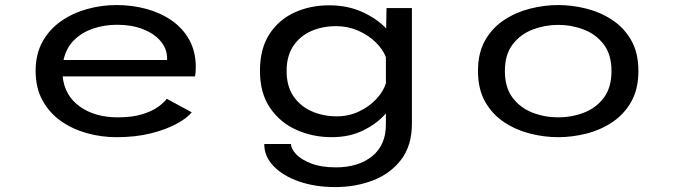

<svg xmlns="http://www.w3.org/2000/svg" viewBox="-20 -532 2665 760"><path d="M441 11Q380.5 11 323.5 -5Q266.5 -21 220.8 -53.2Q175 -85.5 148 -135Q121 -184.5 121 -251.5Q121 -317.5 148 -366.5Q175 -415.5 221 -447.8Q267 -480 324.2 -496Q381.5 -512 441.5 -512Q503 -512 559.2 -496.8Q615.5 -481.5 659.8 -450.8Q704 -420 729.5 -373.8Q755 -327.5 755 -266Q755 -244.5 752 -229.5H228Q236 -153 296 -110.2Q356 -67.5 446 -67.5Q502.5 -67.5 542 -79.5Q581.5 -91.5 605.5 -108.8Q629.5 -126 640 -141L739 -87.5Q720.5 -64.5 679.2 -42Q638 -19.5 577.5 -4.2Q517 11 441 11ZM444 -434Q393.5 -434 349 -419Q304.5 -404 273.2 -373.2Q242 -342.5 231.5 -294.5H641.5V-300Q641.5 -338.5 616 -368.8Q590.5 -399 545.8 -416.5Q501 -434 444 -434Z M1293 11Q1218 11 1153.2 -18Q1088.5 -47 1048.8 -105.2Q1009 -163.5 1009 -251.5Q1009 -339.5 1046.5 -397Q1084 -454.5 1146.2 -482.8Q1208.5 -511 1282.5 -511Q1355.5 -511 1413.5 -484.8Q1471.5 -458.5 1508.5 -419.5L1510 -500H1610.5V-43Q1610.5 44 1568 99.8Q1525.5 155.5 1456.5 182Q1387.5 208.5 1307 208.5Q1228.5 208.5 1165 186.8Q1101.5 165 1063.8 126.5Q1026 88 1026 38H1132Q1132 57 1152.2 78.5Q1172.5 100 1212 115.2Q1251.5 130.5 1309.5 130.5Q1397.5 130.5 1452.5 86.8Q1507.5 43 1507.5 -39V-83Q1473 -43 1418.2 -16Q1363.5 11 1293 11ZM1114.5 -251Q1114.5 -191 1141.5 -151.2Q1168.5 -111.5 1213.8 -91.5Q1259 -71.5 1313.5 -71.5Q1360 -71.5 1400.5 -90.5Q1441 -109.5 1469.2 -139.5Q1497.5 -169.5 1507.5 -202.5V-306Q1495.5 -337 1466.8 -365Q1438 -393 1397.5 -410.8Q1357 -428.5 1310 -428.5Q1256.5 -428.5 1212 -409Q1167.5 -389.5 1141 -350Q1114.5 -310.5 1114.5 -251Z M2189.5 11Q2135 11 2079 -3Q2023 -17 1976 -48Q1929 -79 1900.5 -129Q1872 -179 1872 -251Q1872 -323 1900.5 -372.8Q1929 -422.5 1976 -453.2Q2023 -484 2079 -498Q2135 -512 2189.5 -512Q2244.5 -512 2300.5 -498Q2356.5 -484 2403.2 -453.2Q2450 -422.5 2478.5 -372.8Q2507 -323 2507 -251Q2507 -179 2478.5 -129Q2450 -79 2403.2 -48Q2356.5 -17 2300.5 -3Q2244.5 11 2189.5 11ZM2189.5 -67.5Q2243 -67.5 2291.2 -86Q2339.5 -104.5 2370 -145Q2400.5 -185.5 2400.5 -251Q2400.5 -316 2369.8 -356.2Q2339 -396.5 2290.8 -415Q2242.5 -433.5 2189.5 -433.5Q2137 -433.5 2088.5 -415Q2040 -396.5 2009.2 -356.2Q1978.5 -316 1978.5 -251Q1978.5 -185.5 2009.2 -145Q2040 -104.5 2088.2 -86Q2136.5 -67.5 2189.5 -67.5Z"/></svg>

Font: Trispace SemiExpanded
Style: Regular
Weight: 400
Width: 6
Designer: Tyler Finck
Foundry: Etcetera Type Company
Version: Version 1.210; ttfautohint (v1.8.3)